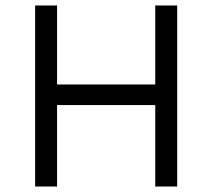

<svg xmlns="http://www.w3.org/2000/svg" viewBox="-20 -680 774 700"><path d="M546 -660H626V0H546V-297H188V0H108V-660H188V-372H546Z"/></svg>

Font: Elaine Sans
Style: Regular
Weight: 400
Designer: Wei Huang
Foundry: Wei Huang
Version: Version 2.001;December 24, 2019;FontCreator 12.0.0.2547 64-b